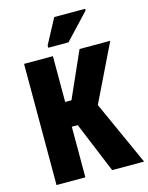

<svg xmlns="http://www.w3.org/2000/svg" viewBox="-135 -1010 844 1093"><g transform="rotate(-15 287.5 -463.5)"><path d="M59 0V-714H229V-444H266L386 -714H567L404 -379L575 0H387L264 -298H229V0ZM216 -767V-781L294 -927H476V-917L335 -767Z"/></g></svg>

Font: Noto Sans ExtraCondensed Black
Style: Regular
Weight: 900
Width: 2
Designer: Monotype Design Team
Foundry: Monotype Imaging Inc.
Version: Version 2.013; ttfautohint (v1.8.4.7-5d5b)